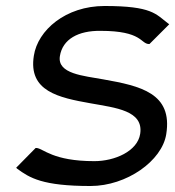

<svg xmlns="http://www.w3.org/2000/svg" viewBox="-20 -610 585 641"><path d="M34 -50 37 -47C79 -16 122 11 282 11C403 11 521 -73 535 -162C557 -299 449 -323 325 -345C260 -357 170 -363 180 -423C189 -479 241 -508 316 -507C455 -507 449 -464 477 -463H479L545 -529L541 -532C500 -563 488 -590 329 -590C199 -590 106 -509 93 -424C74 -305 176 -284 283 -265C366 -250 460 -241 448 -163C439 -105 363 -72 295 -72C156 -72 125 -114 102 -116H99Z"/></svg>

Font: Charger Pro
Style: BdExtObl
Weight: 700
Designer: Jasper
Foundry: Cannot Into Space Fonts
Version: Version 1.09